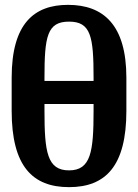

<svg xmlns="http://www.w3.org/2000/svg" viewBox="-20 -756 568 790"><path d="M365 -328V-300C365 -132 354 -55 264 -55C174 -55 163 -131 163 -300V-328ZM163 -423V-436C163 -606 174 -667 264 -667C354 -667 365 -606 365 -436V-423ZM500 -436C500 -654 405 -736 260 -736C121 -736 28 -660 28 -436V-300C28 -72 114 14 264 14C414 14 500 -72 500 -300Z"/></svg>

Font: Perun
Style: Bold
Weight: 700
Foundry: Copyright (c) Stefan Peev, Context Ltd, 2016
Version: Version 1.089